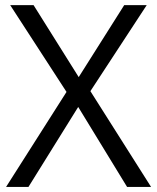

<svg xmlns="http://www.w3.org/2000/svg" viewBox="-20 -734 617 754"><path d="M573.2 0H479L287.1 -314L91.8 0H3.9L241.2 -373L20 -713.9H111.8L289.1 -431.2L467.8 -713.9H556.2L335 -376Z"/></svg>

Font: f01947593
Style: Regular
Weight: 400
Foundry: Ascender Corporation
Version: Version 1.10